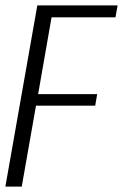

<svg xmlns="http://www.w3.org/2000/svg" viewBox="-42 -695 458 715"><path d="M-22 0 97 -675H396L388 -630.5H150L100 -344.5H320L312.5 -301.5H92L39 0Z"/></svg>

Font: Anybody Light
Style: Italic
Weight: 300
Italic angle: -10°
Designer: Tyler Finck
Foundry: Etcetera Type Company
Version: Version 1.010; ttfautohint (v1.8.3) -l 8 -r 50 -G 200 -x 14 